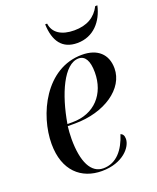

<svg xmlns="http://www.w3.org/2000/svg" viewBox="-140 -826 750 919"><g transform="rotate(-20 234.5 -366.5)"><path d="M318 -606C401 -606 452 -667 469 -743H458C433 -694 390 -668 325 -668C260 -668 219 -695 213 -743H203C206 -656 242 -606 318 -606ZM219 10C327 10 379 -55 379 -96C379 -114 372 -122 362 -126C339 -53 297 0 230 0C168 0 134 -66 134 -184C134 -204 136 -233 138 -248H174C327 -248 443 -329 443 -432C443 -504 397 -546 318 -546C132 -546 36 -342 36 -194C36 -57 115 10 219 10ZM166 -258H140C164 -401 222 -535 297 -535C330 -535 348 -505 348 -446C348 -336 278 -258 166 -258Z"/></g></svg>

Font: Noto Serif Display SemiCondensed
Style: Italic
Weight: 400
Width: 4
Italic angle: -12°
Designer: Monotype Design Team
Foundry: Monotype Imaging Inc.
Version: Version 2.009